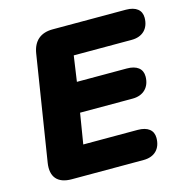

<svg xmlns="http://www.w3.org/2000/svg" viewBox="-100 -765 831 859"><g transform="rotate(-15 315.0 -335.0)"><path d="M128 0H461C511 0 542 -30 542 -81C542 -116 517 -137 470 -137H218L241 -278H485C534 -278 566 -309 566 -359C566 -395 540 -415 494 -415H263L280 -533H549C598 -533 630 -563 630 -614C630 -649 605 -670 558 -670H219C163 -670 129 -641 120 -585L43 -99C33 -35 63 0 128 0Z"/></g></svg>

Font: SN Pro Heavy
Style: Italic
Weight: 800
Italic angle: -9°
Designer: Tobias Whetton
Foundry: Supernotes
Version: Version 1.001;Glyphs 3.2 (3249)